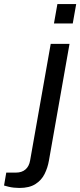

<svg xmlns="http://www.w3.org/2000/svg" viewBox="-133 -743 397 950"><path d="M134 -627 151 -723H244L227 -627ZM-37 187Q-50 187 -64 185.5Q-78 184 -90.5 181Q-103 178 -113 175L-102 111H-54Q-25 111 -7 95.5Q11 80 16 51L118 -526H211L109 52Q103 87 87.5 118Q72 149 42 168Q12 187 -37 187Z"/></svg>

Font: Archivo SemiExpanded
Style: Italic
Weight: 400
Width: 6
Italic angle: -10°
Designer: Hector Gatti
Foundry: Omnibus-Type
Version: Version 2.001